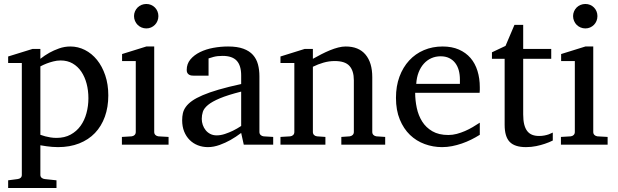

<svg xmlns="http://www.w3.org/2000/svg" viewBox="-20 -728 3111 966"><path d="M424.8 -233.9Q424.8 -272.5 415.8 -306.9Q406.7 -341.3 389.2 -367.4Q371.6 -393.6 345.5 -408.7Q319.3 -423.8 285.2 -423.8Q266.1 -423.8 247.8 -418.9Q229.5 -414.1 215.3 -408.7Q198.7 -402.3 183.1 -394V-49.8Q194.8 -45.4 208 -42Q219.2 -39.1 233.9 -36.6Q248.5 -34.2 264.2 -34.2Q305.2 -34.2 335.4 -50.8Q365.7 -67.4 385.5 -95Q405.3 -122.6 415 -158.7Q424.8 -194.8 424.8 -233.9ZM524.9 -248Q524.9 -189 507.6 -140.9Q490.2 -92.8 457.8 -58.8Q425.3 -24.9 378.2 -6.3Q331.1 12.2 272 12.2Q258.3 12.2 242.7 11Q227.1 9.8 213.9 7.8Q198.2 5.9 183.1 2.9V151.9Q183.1 161.1 189.5 166.5Q195.8 171.9 205.1 172.9L264.2 179.2V217.8H21V179.2L68.8 172.9Q78.1 171.9 84 166.5Q89.8 161.1 89.8 151.9V-411.1H21V-443.8L144 -481.9H183.1V-432.1Q204.6 -449.2 229 -462.9Q250 -474.6 277.3 -484.4Q304.7 -494.1 334 -494.1Q372.6 -494.1 407.2 -476.6Q441.9 -459 468 -426.8Q494.1 -394.5 509.5 -349.1Q524.9 -303.7 524.9 -248Z M593.3 0V-39.1L642.1 -42Q651.4 -43 657.2 -48.8Q663.1 -54.7 663.1 -64V-420.9H594.2V-456.1L716.3 -494.1H755.9V-64Q755.9 -54.7 762 -48.8Q768.1 -43 776.9 -42L828.1 -39.1V0ZM776.9 -647Q776.9 -634.3 772.2 -622.8Q767.6 -611.3 759.3 -603Q751 -594.7 740 -589.8Q729 -585 716.3 -585Q703.6 -585 692.1 -589.8Q680.7 -594.7 672.4 -603Q664.1 -611.3 659.2 -622.8Q654.3 -634.3 654.3 -647Q654.3 -659.7 659.2 -670.9Q664.1 -682.1 672.4 -690.4Q680.7 -698.7 692.1 -703.4Q703.6 -708 716.3 -708Q729 -708 740 -703.4Q751 -698.7 759.3 -690.4Q767.6 -682.1 772.2 -670.9Q776.9 -659.7 776.9 -647Z M1193.4 -267.1Q1126 -250 1086.4 -233.4Q1046.9 -216.8 1026.6 -200Q1006.3 -183.1 1000.7 -165.8Q995.1 -148.4 995.1 -129.9Q995.1 -114.3 1000.2 -99.4Q1005.4 -84.5 1014.9 -72.8Q1024.4 -61 1038.3 -54Q1052.2 -46.9 1070.3 -46.9Q1090.3 -46.9 1112.1 -54.2Q1133.8 -61.5 1151.9 -70.3Q1172.9 -80.6 1193.4 -94.2ZM1206.5 0 1193.4 -59.1Q1167 -39.1 1139.2 -23.4Q1127 -16.6 1113.3 -10.3Q1099.6 -3.9 1085.2 1.2Q1070.8 6.3 1055.9 9.3Q1041 12.2 1026.4 12.2Q999 12.2 975.3 2.9Q951.7 -6.3 934.1 -23.9Q916.5 -41.5 906.5 -66.4Q896.5 -91.3 896.5 -123Q896.5 -141.6 900.1 -158.2Q903.8 -174.8 915 -190.4Q926.3 -206.1 946.5 -220.5Q966.8 -234.9 999.8 -249Q1032.7 -263.2 1080.3 -277.1Q1127.9 -291 1193.4 -305.2V-348.1Q1193.4 -398.4 1170.9 -422.6Q1148.4 -446.8 1100.1 -446.8Q1073.7 -446.8 1055.2 -441.9Q1036.6 -437 1029.3 -434.1V-347.2H956.5Q949.7 -347.2 943.1 -348.1Q936.5 -349.1 931.2 -352.3Q925.8 -355.5 922.6 -361.1Q919.4 -366.7 919.4 -376Q919.4 -406.7 938 -429Q956.5 -451.2 986.3 -465.8Q1016.1 -480.5 1053.2 -487.3Q1090.3 -494.1 1127.4 -494.1Q1173.8 -494.1 1204.3 -482.9Q1234.9 -471.7 1252.7 -451.7Q1270.5 -431.6 1277.8 -404.3Q1285.2 -377 1285.2 -344.2V-64Q1285.2 -54.7 1291.3 -48.8Q1297.4 -43 1306.2 -42L1354.5 -39.1V0Z M1697.3 0V-39.1L1739.3 -42Q1748 -43 1754.2 -48.8Q1760.3 -54.7 1760.3 -64V-324.2Q1760.3 -371.6 1738.3 -396.2Q1716.3 -420.9 1664.1 -420.9Q1635.3 -420.9 1607.4 -412.8Q1579.6 -404.8 1554.2 -392.1V-64Q1554.2 -54.7 1560.1 -48.8Q1565.9 -43 1575.2 -42L1617.2 -39.1V0H1391.1V-39.1L1439.9 -42Q1449.2 -43 1455.1 -48.8Q1460.9 -54.7 1460.9 -64V-411.1H1391.1V-443.8L1513.2 -481.9H1554.2V-432.1Q1575.2 -443.8 1596.9 -455.1Q1618.7 -466.3 1640.1 -475.1Q1661.6 -483.9 1681.6 -489Q1701.7 -494.1 1719.2 -494.1Q1784.7 -494.1 1818.8 -453.6Q1853 -413.1 1853 -339.8V-64Q1853 -54.7 1859.1 -48.8Q1865.2 -43 1874 -42L1918 -39.1V0Z M2394 -49.8Q2373 -36.6 2350.3 -25.4Q2327.6 -14.2 2303.5 -5.9Q2279.3 2.4 2254.4 7.3Q2229.5 12.2 2204.1 12.2Q2158.7 12.2 2116.7 -3.2Q2074.7 -18.6 2042.7 -49.3Q2010.7 -80.1 1991.5 -126.7Q1972.2 -173.3 1972.2 -235.8Q1972.2 -294.4 1989.7 -342Q2007.3 -389.6 2038.6 -423.6Q2069.8 -457.5 2112.8 -475.8Q2155.8 -494.1 2207 -494.1Q2253.4 -494.1 2288.6 -478.8Q2323.7 -463.4 2347.2 -436.3Q2370.6 -409.2 2382.3 -371.3Q2394 -333.5 2394 -289.1V-275.9Q2394 -268.1 2393.1 -261.2H2068.8Q2068.8 -223.1 2076.9 -185.1Q2085 -147 2104 -116.7Q2123 -86.4 2155.3 -67.6Q2187.5 -48.8 2235.8 -48.8Q2257.3 -48.8 2278.3 -54.4Q2299.3 -60.1 2319.6 -68.8Q2339.8 -77.6 2358.4 -88.6Q2377 -99.6 2394 -110.8ZM2293.9 -328.1Q2293.9 -353 2288.1 -374.3Q2282.2 -395.5 2270.3 -411.1Q2258.3 -426.8 2240 -435.8Q2221.7 -444.8 2196.8 -444.8Q2171.9 -444.8 2150.4 -435.3Q2128.9 -425.8 2112.5 -407.7Q2096.2 -389.6 2086.2 -364Q2076.2 -338.4 2074.2 -306.2H2293.9Z M2761.2 -21Q2742.7 -11.7 2720.7 -4.4Q2702.1 2 2677.7 7.1Q2653.3 12.2 2626.5 12.2Q2569.8 12.2 2544.4 -14.2Q2519 -40.5 2519 -100.1V-432.1H2455.1V-464.8L2523.4 -497.1L2568.4 -603H2612.3V-481.9H2753.4V-432.1H2612.3V-152.8Q2612.3 -123 2617.4 -102.3Q2622.6 -81.5 2632.6 -68.6Q2642.6 -55.7 2657.5 -49.8Q2672.4 -43.9 2692.4 -43.9Q2707 -43.9 2719.5 -46.4Q2731.9 -48.8 2741.2 -52.2Q2752 -56.2 2761.2 -61Z M2802.2 0V-39.1L2851.1 -42Q2860.4 -43 2866.2 -48.8Q2872.1 -54.7 2872.1 -64V-420.9H2803.2V-456.1L2925.3 -494.1H2964.8V-64Q2964.8 -54.7 2970.9 -48.8Q2977.1 -43 2985.8 -42L3037.1 -39.1V0ZM2985.8 -647Q2985.8 -634.3 2981.2 -622.8Q2976.6 -611.3 2968.3 -603Q2960 -594.7 2949 -589.8Q2938 -585 2925.3 -585Q2912.6 -585 2901.1 -589.8Q2889.6 -594.7 2881.3 -603Q2873 -611.3 2868.2 -622.8Q2863.3 -634.3 2863.3 -647Q2863.3 -659.7 2868.2 -670.9Q2873 -682.1 2881.3 -690.4Q2889.6 -698.7 2901.1 -703.4Q2912.6 -708 2925.3 -708Q2938 -708 2949 -703.4Q2960 -698.7 2968.3 -690.4Q2976.6 -682.1 2981.2 -670.9Q2985.8 -659.7 2985.8 -647Z"/></svg>

Font: BabelStone Ogham
Style: Italic
Weight: 400
Italic angle: -30°
Designer: Andrew West
Foundry: BabelStone
Version: Version 2.02 March 14, 2022